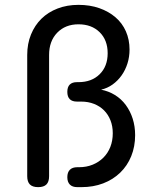

<svg xmlns="http://www.w3.org/2000/svg" viewBox="-20 -760 640 790"><path d="M182 -35Q182 -12 171 -1Q160 10 137 10Q114 10 103 -1Q92 -12 92 -35V-534Q92 -580 107.5 -618Q123 -656 150.5 -683Q178 -710 217 -725Q256 -740 303 -740Q350 -740 388.5 -726.5Q427 -713 455 -689Q483 -665 498 -631Q513 -597 513 -556Q513 -526 504.5 -499Q496 -472 480.5 -450Q465 -428 443.5 -412.5Q422 -397 396 -391Q427 -385 453 -369Q479 -353 497.5 -328Q516 -303 526 -271.5Q536 -240 536 -204Q536 -157 520 -117.5Q504 -78 474.5 -49.5Q445 -21 404.5 -5.5Q364 10 315 10H298Q278 10 267.5 -0.5Q257 -11 257 -31Q257 -51 267.5 -61.5Q278 -72 298 -72H305Q336 -72 361.5 -82.5Q387 -93 405.5 -111.5Q424 -130 434 -155.5Q444 -181 444 -212Q444 -241 434.5 -265Q425 -289 408 -306Q391 -323 367 -332.5Q343 -342 314 -342H297Q277 -342 267 -352Q257 -362 257 -382Q257 -402 267 -412Q277 -422 297 -422H303Q357 -422 390 -454.5Q423 -487 423 -541Q423 -595 390 -627.5Q357 -660 303 -660Q249 -660 215.5 -625.5Q182 -591 182 -534Z"/></svg>

Font: Maple Mono
Style: Regular
Weight: 400
Monospace: yes
Designer: subframe7536
Version: Version 7.300